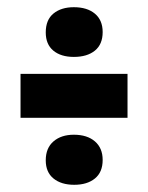

<svg xmlns="http://www.w3.org/2000/svg" viewBox="-20 -574 411 533"><path d="M37 -247V-369H334V-247ZM185 -416Q149 -416 128 -433.5Q107 -451 107 -484Q107 -519 128.5 -536.5Q150 -554 185 -554Q222 -554 243.5 -536Q265 -518 265 -485Q265 -451 243.5 -433.5Q222 -416 185 -416ZM186 -61Q150 -61 128.5 -78.5Q107 -96 107 -129Q107 -163 128.5 -181.5Q150 -200 185 -200Q222 -200 243.5 -181.5Q265 -163 265 -130Q265 -96 243.5 -78.5Q222 -61 186 -61Z"/></svg>

Font: Bricolage Grotesque 48pt Condensed ExtraBold
Style: Regular
Weight: 800
Width: 3
Designer: Mathieu Triay
Foundry: Atelier Triay
Version: Version 1.001;gftools[0.9.33.dev8+g029e19f]